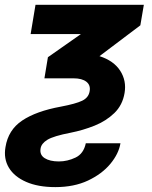

<svg xmlns="http://www.w3.org/2000/svg" viewBox="-23 -548 619 781"><path d="M121.4 -528.4H562.1L547.9 -445L381.7 -319.6Q439.6 -301.1 465.9 -260.3Q492.2 -219.5 483.7 -169.7Q475.5 -120.4 442.1 -88.1Q408.7 -55.8 361.7 -36.9Q314.6 -18.1 264.6 -8.2Q194.6 5.3 169.7 20.6Q144.9 35.9 142 56.5Q137.8 82 158.7 95.3Q179.7 108.7 216.6 108.7Q251.1 108.7 284.1 93Q317.1 77.4 326 34.8H467Q459.9 77.4 426 118.4Q392 159.4 335.2 186.3Q278.4 213.1 202.1 213.1Q131.7 213.1 83.5 191.9Q35.2 170.8 13.1 134.1Q-8.9 97.3 -0.7 50.4Q10.3 -19.5 67.3 -57.7Q124.3 -95.9 224.8 -114.3Q285.2 -125.7 311.3 -138.3Q337.4 -150.9 341.6 -176.8Q346.2 -201.3 328.5 -215.4Q310.7 -229.4 276.3 -229.4H157.7L171.9 -315.3L306.1 -409.4H101.6Z"/></svg>

Font: Inter UI
Style: Bold Italic
Weight: 700
Italic angle: 9.39999°
Designer: Rasmus Andersson
Foundry: rsms
Version: 3.2;8d6f07862